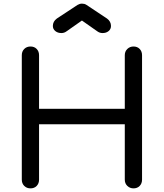

<svg xmlns="http://www.w3.org/2000/svg" viewBox="-20 -1037 902 1057"><path d="M148 0Q127 0 113.5 -13.5Q100 -27 100 -48V-733Q100 -754 113.5 -767.5Q127 -781 148 -781Q169 -781 182 -767.5Q195 -754 195 -733V-438H667V-733Q667 -754 681 -767.5Q695 -781 715 -781Q736 -781 749 -767.5Q762 -754 762 -733V-48Q762 -27 749 -13.5Q736 0 715 0Q695 0 681 -13.5Q667 -27 667 -48V-353H195V-48Q195 -27 182 -13.5Q169 0 148 0ZM318 -855Q298 -855 284.5 -866Q271 -877 271 -894Q271 -919 293 -935L407 -1010Q419 -1017 431 -1017Q438 -1017 444 -1015.5Q450 -1014 456 -1010L569 -935Q591 -919 591 -894Q591 -877 578 -866Q565 -855 545 -855Q536 -855 529 -857.5Q522 -860 515 -865L431 -924L347 -865Q334 -855 318 -855Z"/></svg>

Font: Comfortaa SemiBold
Style: Regular
Weight: 600
Designer: Johan Aakerlund
Foundry: Johan Aakerlund
Version: Version 3.104; ttfautohint (v1.8.1.43-b0c9)